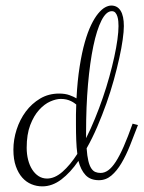

<svg xmlns="http://www.w3.org/2000/svg" viewBox="-20 -680 512 685"><path d="M190.9 -346.2Q212.4 -346.2 227.8 -340.6Q243.2 -335 252.9 -329.1Q256.3 -393.1 264.2 -442.6Q272 -492.2 282.5 -529.1Q293 -565.9 305.2 -591.1Q317.4 -616.2 330.1 -631.6Q342.8 -647 354.7 -653.6Q366.7 -660.2 377 -660.2Q398.9 -660.2 410.4 -641.6Q421.9 -623 421.9 -586.9Q421.9 -567.9 417.7 -538.3Q413.6 -508.8 405.5 -472.4Q397.5 -436 386 -394.5Q374.5 -353 359.6 -311Q344.7 -269 327.1 -228Q309.6 -187 289.1 -150.9Q291 -123 295.2 -106Q299.3 -88.9 305.7 -79.3Q312 -69.8 320.3 -66.4Q328.6 -63 338.9 -63Q353 -63 366.2 -72.5Q379.4 -82 393.1 -103Q406.7 -124 421.4 -157.5Q436 -190.9 453.1 -238.8L472.2 -233.9Q458 -196.3 443.8 -160.9Q429.7 -125.5 413.3 -97.9Q397 -70.3 377.4 -53.7Q357.9 -37.1 333 -37.1Q302.2 -37.1 285.2 -55.4Q268.1 -73.7 259.8 -106Q231.4 -64.5 199 -39.8Q166.5 -15.1 130.9 -15.1Q110.8 -15.1 92.3 -22.7Q73.7 -30.3 59.6 -46.1Q45.4 -62 36.6 -86.7Q27.8 -111.3 27.8 -146Q27.8 -182.1 39.3 -217.8Q50.8 -253.4 72 -282Q93.3 -310.5 123.3 -328.4Q153.3 -346.2 190.9 -346.2ZM147.9 -43Q175.3 -43 202.9 -67.1Q230.5 -91.3 255.9 -130.9Q252.9 -153.8 252 -179.7Q251 -205.6 251 -234.9Q251 -253.4 251 -271.7Q251 -290 252 -307.1Q249.5 -309.1 244.9 -312.5Q240.2 -315.9 233.2 -319.3Q226.1 -322.8 217 -325Q208 -327.1 196.8 -327.1Q180.2 -327.1 159.2 -317.9Q138.2 -308.6 119.4 -287.8Q100.6 -267.1 87.9 -233.9Q75.2 -200.7 75.2 -152.8Q75.2 -129.9 80.3 -109.9Q85.4 -89.8 95 -75Q104.5 -60.1 117.9 -51.5Q131.3 -43 147.9 -43ZM402.8 -586.9Q402.8 -594.2 402.1 -603.5Q401.4 -612.8 398.9 -620.8Q396.5 -628.9 391.8 -634.5Q387.2 -640.1 378.9 -640.1Q358.9 -640.1 342 -606.9Q325.2 -573.7 313 -515.4Q300.8 -457 293.9 -378.4Q287.1 -299.8 287.1 -209V-187Q303.7 -219.7 318.8 -256.8Q334 -293.9 346.9 -331.5Q359.9 -369.1 370.1 -406.2Q380.4 -443.4 387.7 -476.8Q395 -510.3 398.9 -538.6Q402.8 -566.9 402.8 -586.9Z"/></svg>

Font: Clicker Script
Style: Regular
Weight: 400
Designer: Astigmatic (AOETI)
Foundry: Astigmatic (AOETI)
Version: Version 1.000